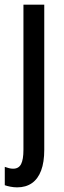

<svg xmlns="http://www.w3.org/2000/svg" viewBox="-36 -559 272 819"><path d="M37.1 240.2Q22.9 240.2 8.1 237.3Q-6.8 234.4 -15.6 231V152.8Q-6.8 156.2 2.4 158.4Q11.7 160.6 20 160.6Q43.9 160.6 54 140.9Q64 121.1 64 80.1V-539.1H152.8V80.1Q152.8 132.8 139.4 168.5Q126 204.1 100.1 222.2Q74.2 240.2 37.1 240.2Z"/></svg>

Font: Open Sans Condensed Medium
Style: Regular
Weight: 500
Width: 3
Designer: Monotype Design Team
Foundry: Monotype Imaging Inc.
Version: Version 3.000